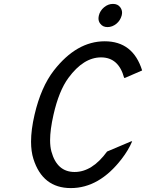

<svg xmlns="http://www.w3.org/2000/svg" viewBox="-20 -960 753 990"><path d="M489.7 -879.9Q495.6 -904.8 516.6 -922.4Q537.6 -939.9 562.5 -939.9Q587.4 -939.9 600.1 -922.4Q609.4 -909.7 609.4 -894.5Q609.4 -888.7 607.4 -879.9Q600.1 -854 580.6 -837.9Q559.1 -820.3 534.2 -820.3Q509.8 -820.3 496.6 -838.4Q487.8 -850.1 487.8 -864.3Q487.8 -871.1 489.7 -879.9ZM661.6 -231.4Q642.1 -185.5 607.4 -140.6Q491.7 9.8 345.2 9.8Q199.7 9.8 152.3 -140.6Q140.1 -179.2 140.1 -229.5Q140.1 -291 158.2 -368.7Q191.4 -511.2 257.8 -596.7Q375 -747.1 520 -747.1Q666 -747.1 712.9 -596.7L625 -558.6H620.1Q591.8 -664.1 501 -664.1Q410.6 -664.1 333 -558.6Q283.7 -491.7 255.9 -368.7Q238.3 -291 238.3 -236.8Q238.3 -203.6 245.1 -178.7Q273.9 -73.2 364.7 -73.2Q455.1 -73.2 532.2 -178.7L656.7 -231.4Z"/></svg>

Font: Nova Script
Style: Regular
Weight: 400
Italic angle: -13°
Version: Version 2.001